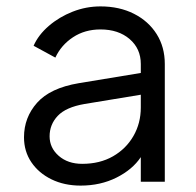

<svg xmlns="http://www.w3.org/2000/svg" viewBox="-20 -568 612 600"><path d="M232 12Q294 12 344 -13Q394 -38 420 -77V0H495V-368Q495 -421 469.5 -461.5Q444 -502 398.5 -525Q353 -548 294 -548Q249 -548 207 -531.5Q165 -515 132.5 -487Q100 -459 85 -425L153 -388Q171 -427 208 -451.5Q245 -476 294 -476Q350 -476 385 -446Q420 -416 420 -368V-340L226 -308Q137 -293 96 -247Q55 -201 55 -139Q55 -95 78 -61Q101 -27 141 -7.5Q181 12 232 12ZM135 -142Q135 -179 160.5 -206Q186 -233 244 -243L420 -272V-232Q420 -183 397 -143Q374 -103 333 -79.5Q292 -56 237 -56Q192 -56 163.5 -81Q135 -106 135 -142Z"/></svg>

Font: Plus Jakarta Sans
Style: Regular
Weight: 400
Designer: Gumpita Rahayu
Foundry: Tokotype
Version: Version 2.004; ttfautohint (v1.8.3)